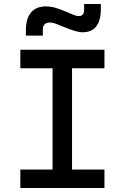

<svg xmlns="http://www.w3.org/2000/svg" viewBox="-20 -943 626 963"><path d="M82 0V-92.8H243.7V-600.6H82V-693.4H503.9V-600.6H341.3V-92.8H503.9V0ZM109.9 -764.6V-789.1Q109.9 -911.1 212.4 -911.1Q232.4 -911.1 254.2 -905Q275.9 -898.9 304.2 -887.2Q333 -875.5 348.1 -868.9Q363.3 -862.3 375.5 -862.3Q401.9 -862.3 401.9 -893.6V-922.9H485.8V-898.4Q485.8 -781.2 394 -781.2Q377.4 -781.2 354.5 -788.1Q331.5 -794.9 299.8 -808.1Q278.8 -816.9 261.2 -823.5Q243.7 -830.1 231 -830.1Q194.8 -830.1 194.8 -793.9V-764.6Z"/></svg>

Font: Caskaydia Cove
Style: Regular
Weight: 400
Monospace: yes
Designer: Aaron Bell
Foundry: Saja Typeworks
Version: Version 4.300; ttfautohint (v1.8.3)